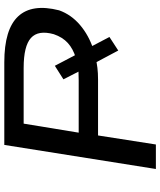

<svg xmlns="http://www.w3.org/2000/svg" viewBox="54 -799 745 893"><g transform="rotate(-90 426.5 -352.5)"><path d="M87 0 199 -705H583Q737 -705 797 -640.5Q857 -576 825 -450Q805 -394 757 -353Q709 -312 642 -290L648 -317L701 -216L638 -175L571 -301L607 -281Q583 -275 558 -272Q533 -269 504 -269H243L201 0ZM256 -359H500Q522 -359 540.5 -360Q559 -361 576 -365L551 -338L504 -430L567 -470L622 -365L603 -372Q646 -385 673 -409.5Q700 -434 714 -475Q734 -547 696.5 -581Q659 -615 557 -615H298Z"/></g></svg>

Font: Nunito Sans 7pt Expanded Medium
Style: Italic
Weight: 500
Width: 7
Italic angle: -9°
Designer: Vernon Adams
Foundry: Vernon Adams
Version: Version 3.101;gftools[0.9.27]